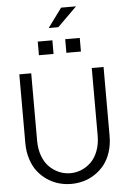

<svg xmlns="http://www.w3.org/2000/svg" viewBox="-68 -1139 793 1194"><g transform="rotate(-5 328.0 -542.0)"><path d="M64.9 -270V-700.2H139.2V-278.8Q139.2 -226.1 155.3 -183.3Q171.4 -140.6 198.5 -114.3Q225.6 -87.9 258.8 -74Q292 -60.1 328.1 -60.1Q364.7 -60.1 397.9 -74Q431.2 -87.9 458 -114.3Q484.9 -140.6 501 -183.3Q517.1 -226.1 517.1 -278.8V-700.2H590.8V-270Q590.8 -216.3 576.2 -170.4Q561.5 -124.5 536.4 -92.3Q511.2 -60.1 477.5 -37.4Q443.8 -14.6 406 -3.9Q368.2 6.8 328.1 6.8Q288.1 6.8 250.5 -3.9Q212.9 -14.6 179 -37.4Q145 -60.1 119.9 -92.3Q94.7 -124.5 79.8 -170.4Q64.9 -216.3 64.9 -270ZM288.1 -808.1H196.8V-893.1H288.1ZM459 -808.1H368.2V-893.1H459ZM359.9 -1090.8H453.1L332 -971.2H272Z"/></g></svg>

Font: LT Superior
Style: Regular
Weight: 400
Designer: Daniel Lyons
Foundry: LyonsType
Version: Version 1.000